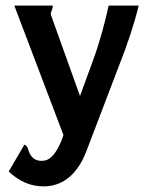

<svg xmlns="http://www.w3.org/2000/svg" viewBox="-20 -487 540 684"><path d="M404 -253C433 -326 458 -400 474 -467H367C355 -411 335 -335 310 -268L265 -145L161 -435C161 -448 168 -453 168 -467H31L206 -6C203 4 200 12 196 21C174 70 154 86 129 86C109 86 96 78 87 62C78 46 82 36 67 28L11 124C48 159 89 177 135 177C199 177 254 140 288 51Z"/></svg>

Font: Inconsolata
Style: Bold
Weight: 700
Monospace: yes
Designer: Raph Levien, Kirill Tkachev(cyreal.org)
Foundry: Raph Levien, Kirill Tkachev(cyreal.org)
Version: Version 1.014